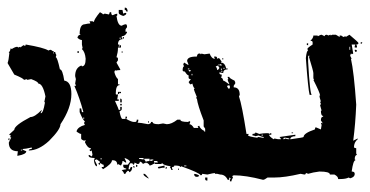

<svg xmlns="http://www.w3.org/2000/svg" viewBox="-251 -685 961 499"><g transform="rotate(-90 229.5 -435.5)"><path d="M255.9 -722.7V-718.8Q257.8 -718.8 261.7 -720.7Q272 -718.8 273.4 -718.8L281.2 -720.7Q302.2 -720.7 308.6 -705.1Q308.6 -703.1 306.6 -703.1Q306.6 -693.4 326.2 -693.4Q343.8 -694.8 351.6 -703.1Q353.5 -703.1 353.5 -701.2L363.3 -703.1H375Q375 -708.5 380.9 -714.8Q388.7 -712.9 388.7 -707Q390.6 -707 390.6 -709Q416 -709 416 -695.3Q418 -687.5 418 -681.6H419.9L423.8 -683.6V-675.8L421.9 -671.9Q428.2 -671.9 447.3 -656.2Q443.4 -648.4 441.4 -648.4L443.4 -644.5V-642.6L441.4 -632.8Q445.3 -630.9 447.3 -630.9V-627Q439.5 -627 439.5 -623Q443.4 -615.2 443.4 -611.3H439.5Q437.5 -611.3 437.5 -613.3Q412.1 -609.9 412.1 -599.6Q416 -593.3 416 -587.9L412.1 -585.9H408.2Q403.3 -589.8 402.3 -589.8H396.5V-585.9H394.5Q384.8 -590.8 384.8 -599.6H380.9L377 -597.7Q377 -609.4 363.3 -609.4V-605.5L359.4 -607.4H357.4V-605.5H361.3V-601.6H355.5V-609.4H353.5Q343.8 -609.4 330.1 -613.3Q330.1 -609.4 326.2 -609.4H322.3L316.4 -613.3L298.8 -603.5H296.9Q296.9 -612.3 294.9 -615.2Q296.9 -615.2 296.9 -617.2Q293 -617.2 293 -619.1Q278.8 -615.7 273.4 -609.4H259.8V-605.5H257.8Q257.8 -615.2 234.4 -615.2L232.4 -611.3Q234.4 -611.3 234.4 -609.4H232.4L220.7 -611.3V-607.4H216.8V-617.2Q195.3 -607.4 193.4 -607.4V-603.5H201.2V-599.6H195.3Q192.4 -599.6 189.5 -605.5Q169.9 -601.6 169.9 -597.7V-589.8H175.8V-585.9H173.8L169.9 -587.9Q162.1 -574.2 162.1 -568.4V-564.5Q162.1 -560.5 168 -560.5V-556.6H164.1L160.2 -558.6Q160.2 -551.3 156.2 -531.2Q157.2 -523.4 162.1 -523.4V-519.5Q156.2 -519.5 156.2 -503.9L158.2 -492.2L156.2 -482.4Q156.2 -470.2 168 -455.1V-447.3Q162.1 -447.3 162.1 -427.7Q164.1 -423.8 164.1 -421.9H160.2L156.2 -423.8Q156.2 -418 146.5 -412.1V-400.4L150.4 -402.3L152.3 -398.4Q143.1 -395 138.7 -384.8H136.7V-382.8H144.5L150.4 -386.7H166Q206.1 -402.3 222.7 -404.3Q222.7 -406.2 224.6 -406.2Q226.6 -406.2 226.6 -404.3Q244.6 -412.1 248 -412.1Q248 -410.2 250 -410.2Q250 -413.1 261.7 -416Q259.8 -419.9 259.8 -421.9L265.6 -425.8L273.4 -419.9Q273.4 -425.8 277.3 -425.8H283.2Q283.2 -429.7 293 -435.5Q293 -441.4 296.9 -441.4Q306.6 -440.9 306.6 -437.5L310.5 -439.5H312.5L316.4 -437.5L310.5 -427.7V-425.8L320.3 -429.7Q332 -429.7 332 -406.2V-404.3Q339.8 -403.3 339.8 -398.4V-396.5Q339.8 -394.5 337.9 -394.5Q337.9 -392.6 339.8 -392.6L337.9 -384.8L339.8 -371.1Q326.2 -366.2 326.2 -357.4L330.1 -359.4H332V-355.5Q332 -351.6 326.2 -351.6L328.1 -347.7Q328.1 -345.2 318.4 -339.8Q318.4 -341.8 316.4 -341.8Q316.4 -331.5 300.8 -328.1V-324.2H298.8Q298.8 -335.9 289.1 -335.9L291 -345.7H289.1Q285.2 -345.7 285.2 -339.8H281.2L277.3 -341.8Q277.3 -337.4 269.5 -335.9Q269.5 -333 259.8 -320.3H261.7Q268.1 -324.2 273.4 -324.2V-322.3L277.3 -324.2H279.3V-320.3Q275.9 -320.3 269.5 -306.6L265.6 -304.7H261.7Q256.8 -308.6 255.9 -308.6H252Q252 -293 232.4 -293L228.5 -294.9Q206.1 -287.1 130.9 -275.4V-269.5L127 -271.5Q124 -269 121.1 -248L123 -244.1L121.1 -234.4V-230.5H123Q123 -235.4 127 -244.1Q125 -251 125 -252Q127 -255.4 127 -259.8H130.9Q131.3 -252 134.8 -252L130.9 -242.2Q132.8 -231.4 132.8 -224.6V-218.8Q132.8 -216.8 130.9 -216.8L132.8 -212.9V-210.9H128.9V-216.8Q125 -216.8 117.2 -205.1Q117.2 -203.1 119.1 -203.1L117.2 -193.4V-185.5Q118.2 -185.5 123 -189.5Q123 -188 128.9 -148.4H125Q125 -160.2 117.2 -162.1V-160.2Q121.6 -127 123 -127Q132.8 -127 142.6 -97.7Q144.5 -97.7 148.4 -95.7L142.6 -82Q152.8 -80.1 154.3 -80.1Q158.2 -82 160.2 -82L158.2 -78.1H160.2L166 -82Q175.8 -82 175.8 -76.2H177.7Q177.7 -82 191.4 -82V-80.1L205.1 -84L209 -82Q212.9 -84 214.8 -84V-82Q227.1 -85.9 230.5 -85.9V-84Q236.8 -84 271.5 -101.6V-99.6L275.4 -101.6H289.1Q293.9 -101.6 332 -113.3Q332 -111.3 334 -111.3V-115.2H318.4Q232.4 -110.4 232.4 -105.5V-111.3Q246.1 -115.2 328.1 -121.1Q347.7 -119.1 347.7 -115.2L351.6 -117.2Q354.5 -117.2 363.3 -103.5H369.1Q373 -103.5 373 -109.4Q379.9 -101.6 386.7 -101.6V-91.8Q386.7 -89.8 384.8 -89.8Q388.7 -83.5 388.7 -80.1L384.8 -72.3Q388.7 -72.3 388.7 -66.4L386.7 -62.5Q388.7 -58.6 388.7 -56.6H386.7L388.7 -52.7V-43L382.8 -33.2H386.7V-29.3L382.8 -23.4Q384.8 -19.5 384.8 -17.6H382.8L388.7 -7.8Q369.6 15.1 367.2 15.6Q363.3 15.6 363.3 9.8L359.4 11.7H355.5V5.9H359.4L363.3 7.8V-2L339.8 2L337.9 -2Q339.8 -2 339.8 -3.9Q335.9 -5.9 334 -5.9L326.2 -2V-3.9Q292 3.9 207 9.8Q157.2 7.8 113.3 2L119.1 13.7H117.2Q109.4 3.9 95.7 3.9Q93.8 7.8 93.8 9.8H80.1L76.2 11.7Q76.2 5.9 64.5 5.9Q64.5 7.8 62.5 7.8Q62.5 2 33.2 -2Q33.2 5.9 27.3 5.9Q18.6 5.9 15.6 -5.9L17.6 -9.8Q13.7 -17.6 13.7 -31.2V-37.1Q20.5 -37.1 25.4 -46.9V-58.6Q33.2 -58.6 33.2 -85.9Q31.2 -102.5 27.3 -115.2Q29.3 -119.1 29.3 -121.1Q25.4 -121.1 25.4 -125L27.3 -134.8Q17.6 -175.8 17.6 -203.1V-220.7Q11.7 -228.5 11.7 -232.4Q23.4 -277.3 23.4 -308.6L21.5 -312.5L17.6 -310.5Q11.2 -314.5 7.8 -314.5V-318.4H11.7L15.6 -316.4L17.6 -320.3H11.7V-324.2Q25.4 -330.6 25.4 -343.8Q27.3 -350.6 27.3 -351.6V-357.4H29.3Q29.3 -361.3 25.4 -377L27.3 -390.6Q23.4 -390.6 23.4 -394.5Q30.3 -397.9 46.9 -445.3Q44.9 -445.3 44.9 -447.3Q48.8 -447.3 48.8 -462.9Q44.9 -462.9 44.9 -468.8H41L37.1 -466.8V-470.7Q40 -470.7 44.9 -474.6Q44.9 -472.7 46.9 -472.7Q49.3 -490.7 54.7 -494.1L52.7 -498V-511.7Q52.7 -513.7 54.7 -513.7Q48.8 -523.4 48.8 -527.3Q51.8 -527.3 56.6 -535.2Q54.7 -535.2 54.7 -537.1H56.6L52.7 -544.9Q55.7 -544.9 58.6 -550.8V-552.7Q52.7 -552.7 52.7 -558.6L56.6 -566.4Q50.8 -566.4 50.8 -570.3Q54.7 -570.3 54.7 -574.2V-576.2Q54.7 -580.1 39.1 -582V-578.1Q44.9 -578.1 44.9 -574.2V-572.3Q34.7 -572.3 31.2 -580.1Q35.2 -580.1 35.2 -584Q30.3 -589.8 27.3 -589.8V-593.8Q30.8 -593.8 37.1 -599.6L39.1 -587.9H41Q42 -595.7 46.9 -595.7H50.8V-584L58.6 -578.1Q63.5 -579.1 68.4 -591.8H66.4Q60.1 -587.9 56.6 -587.9V-589.8L60.5 -595.7V-597.7Q55.2 -597.7 48.8 -601.6L52.7 -609.4Q50.8 -609.4 50.8 -611.3Q62.5 -611.3 62.5 -623V-625Q53.2 -625 39.1 -648.4L44.9 -652.3V-646.5H50.8Q50.8 -649.4 54.7 -654.3V-656.2H50.8Q51.3 -660.2 54.7 -660.2Q55.2 -656.2 58.6 -656.2L64.5 -664.1V-666L62.5 -669.9L50.8 -664.1H46.9Q46.9 -669.9 62.5 -671.9Q66.4 -669.9 68.4 -669.9Q68.4 -685.5 74.2 -685.5H76.2V-683.6L72.3 -677.7L76.2 -675.8H78.1L87.9 -677.7L85.9 -681.6L89.8 -683.6Q90.3 -679.7 93.8 -679.7Q93.8 -688.5 109.4 -695.3Q113.3 -693.4 115.2 -693.4L113.3 -697.3Q116.2 -705.1 119.1 -705.1H130.9Q130.9 -708.5 136.7 -716.8H138.7Q149.4 -713.4 154.3 -695.3L158.2 -697.3H160.2L164.1 -695.3Q164.1 -699.2 187.5 -709H197.3V-705.1L187.5 -703.1V-699.2Q223.1 -708.5 255.9 -722.7ZM341.8 -714.8H345.7V-710.9H341.8ZM169.9 -699.2V-697.3H173.8V-699.2ZM64.5 -654.3V-652.3H68.4V-654.3ZM234.4 -609.4H240.2V-601.6H236.3L238.3 -605.5Q234.4 -605.5 234.4 -609.4ZM378.9 -605.5V-601.6H380.9V-605.5ZM445.3 -607.4H453.1V-597.7L443.4 -595.7L445.3 -591.8V-587.9H443.4Q440.4 -587.9 437.5 -595.7Q441.4 -607.4 445.3 -607.4ZM205.1 -603.5H209V-599.6H205.1ZM212.9 -603.5H222.7Q222.7 -599.6 218.8 -599.6H212.9ZM341.8 -599.6H345.7V-597.7H341.8ZM378.9 -597.7Q382.8 -597.2 382.8 -593.8H378.9ZM453.1 -591.8H459V-589.8Q459 -585.4 449.2 -584V-587.9Q453.1 -587.9 453.1 -591.8ZM46.9 -570.3V-566.4H43Q43.5 -570.3 46.9 -570.3ZM44.9 -562.5H50.8Q50.8 -558.6 46.9 -558.6ZM66.4 -554.7 64.5 -543H68.4V-554.7ZM25.4 -543H27.3V-541Q27.3 -538.1 15.6 -529.3V-531.2Q22.5 -543 25.4 -543ZM58.6 -537.1Q60.5 -533.7 60.5 -527.3H66.4V-541H64.5Q59.6 -537.1 58.6 -537.1ZM160.2 -531.2H164.1V-529.3H160.2ZM60.5 -525.4V-523.4Q62.5 -519.5 62.5 -517.6H64.5V-525.4ZM56.6 -515.6V-505.9Q60.5 -505.9 60.5 -509.8V-515.6ZM44.9 -505.9 48.8 -488.3H43V-494.1L41 -503.9ZM41 -486.3Q44.9 -485.8 44.9 -482.4H41ZM37.1 -453.1H41V-451.2H37.1ZM46.9 -437.5V-431.6H48.8V-437.5ZM298.8 -427.7V-423.8H300.8V-427.7ZM293 -421.9 296.9 -419.9V-425.8Q293 -425.3 293 -421.9ZM283.2 -418V-416H287.1V-418ZM25.4 -412.1Q25.4 -410.2 27.3 -410.2Q24.9 -398.4 21.5 -398.4L19.5 -402.3V-406.2Q19.5 -409.2 25.4 -412.1ZM13.7 -382.8H17.6V-377H9.8V-378.9Q10.3 -382.8 13.7 -382.8ZM296.9 -351.6Q296.9 -348.6 302.7 -345.7L308.6 -349.6Q306.6 -353.5 306.6 -355.5Q301.8 -351.6 296.9 -351.6ZM308.6 -347.7V-345.7H312.5V-347.7ZM308.6 -343.8V-339.8Q312.5 -339.8 312.5 -343.8ZM293 -341.8V-337.9H294.9V-341.8ZM296.9 -341.8V-339.8H300.8V-341.8ZM300.8 -335.9V-332H302.7V-335.9ZM324.2 -337.9H328.1V-335.9H324.2ZM248 -320.3 252 -318.4H253.9L257.8 -320.3Q255.9 -324.2 255.9 -326.2Q248 -323.2 248 -320.3ZM127 -236.3V-232.4H128.9V-236.3ZM117.2 -179.7V-177.7L119.1 -173.8Q117.2 -170.4 117.2 -166V-164.1H119.1L121.1 -173.8V-175.8Q121.1 -179.7 117.2 -179.7ZM132.8 -158.2H134.8V-154.3H132.8ZM365.2 -119.1 367.2 -115.2H361.3Q361.8 -119.1 365.2 -119.1ZM349.6 -7.8V-5.9H357.4V-7.8ZM347.7 5.9H349.6V7.8Q349.6 11.7 345.7 11.7L343.8 7.8ZM365.2 21.5H369.1V25.4Q365.2 25.4 365.2 21.5ZM89.8 -858.4V-861.8H87.9V-858.4ZM234.4 -730.5Q198.2 -730.5 156.2 -758.8Q142.6 -758.8 113.3 -788.1Q87.9 -815.4 87.9 -841.3Q91.8 -841.3 91.8 -833.5H95.7Q91.8 -850.6 91.8 -856.9H89.8Q89.8 -856 85.9 -847.7Q78.1 -847.7 74.2 -869.6V-871.1L85.9 -869.6Q85.9 -893.1 108.4 -893.1L122.1 -886.7V-889.6L127.9 -888.2V-891.6H129.9L141.6 -878.9Q152.8 -878.9 174.8 -836.9Q174.8 -825.7 192.4 -808.6V-807.1L186.5 -810.1H184.6Q184.6 -803.7 211.9 -799.3Q213.9 -799.3 213.9 -800.8L228.5 -797.9Q261.7 -804.7 261.7 -816.4Q266.6 -816.4 273.4 -835L271.5 -844.7L273.4 -847.7Q271.5 -850.6 271.5 -854Q274.9 -854 285.2 -878.9L314.5 -896H316.4Q321.3 -893.6 341.8 -891.6Q341.8 -893.1 343.8 -893.1Q343.8 -890.1 353.5 -888.2L351.6 -885.3Q357.4 -876.5 357.4 -871.1L355.5 -868.2Q357.4 -864.7 357.4 -863.3H355.5L361.3 -855.5V-854L359.4 -850.6L363.3 -849.1Q355.5 -802.7 347.7 -790Q349.6 -787.1 349.6 -783.7Q345.7 -779.8 345.7 -775.9Q342.8 -777.3 339.8 -777.3V-775.9H343.8V-772.5Q340.8 -772.5 335.9 -769.5Q332 -771 330.1 -771Q330.1 -767.1 298.8 -760.3Q298.8 -753.4 269.5 -749Q267.1 -730.5 234.4 -730.5ZM120.1 -891.6H114.3Q114.7 -894.5 118.2 -894.5Z"/></g></svg>

Font: Mister Brush
Style: Regular
Weight: 400
Designer: GGBotNet
Foundry: GGBotNet
Version: 1.00